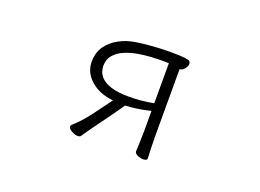

<svg xmlns="http://www.w3.org/2000/svg" viewBox="-80 -663 1160 857"><g transform="rotate(20 500.0 -234.0)"><path d="M610 -13Q611 -35 612 -63Q613 -91 613 -106V-205Q571 -194 522 -189L494 -187Q466 -146 441 -112Q416 -78 393 -46Q384 -34 374 -19.5Q364 -5 356 7Q352 13 341 13Q327 13 311 3.5Q295 -6 295 -16Q295 -20 299 -24Q317 -40 334.5 -59Q352 -78 375.5 -109Q399 -140 435 -190Q368 -197 327.5 -233.5Q287 -270 287 -320Q287 -364 308.5 -394.5Q330 -425 365.5 -444Q401 -463 441 -469Q478 -475 521.5 -478Q565 -481 599 -481Q649 -481 670 -478.5Q691 -476 695.5 -471.5Q700 -467 700 -460Q700 -449 690 -436Q680 -423 668 -423H667V-106Q667 -81 668 -49Q669 -17 670 0Q670 11 651 11Q638 11 624 4.5Q610 -2 610 -12ZM613 -431Q605 -432 596.5 -432Q588 -432 579 -432Q561 -432 532 -430.5Q503 -429 470 -423.5Q437 -418 408 -406Q379 -394 360.5 -373Q342 -352 342 -320Q342 -311 346 -296Q350 -281 364.5 -266Q379 -251 410.5 -240.5Q442 -230 497 -230Q555 -230 613 -241Z"/></g></svg>

Font: Moon Stars Kai T Light
Style: Regular
Weight: 300
Designer: GuiWonder
Version: Version 1.101